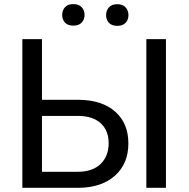

<svg xmlns="http://www.w3.org/2000/svg" viewBox="-20 -898 905 918"><path d="M180.7 -420.9V-710.9H86.9V0H358.9C431.5 -1.3 488.8 -21 530.8 -59.1C572.8 -97.2 593.8 -148.3 593.8 -212.4C593.8 -276.2 572.9 -326.7 531.2 -363.8C489.6 -400.9 431.6 -419.9 357.4 -420.9ZM180.7 -343.8H356C401.9 -343.1 437.3 -331.2 462.2 -308.1C487.1 -285 499.5 -253.4 499.5 -213.4C499.5 -171.7 486.6 -138.5 460.7 -113.8C434.8 -89 398.6 -76.7 352.1 -76.7H180.7ZM773.4 0V-710.9H679.7V0ZM277.3 -826.7C277.3 -812 281.8 -799.8 290.8 -790C299.7 -780.3 313 -775.4 330.6 -775.4C348.1 -775.4 361.5 -780.3 370.6 -790C379.7 -799.8 384.3 -812 384.3 -826.7C384.3 -841.3 379.7 -853.6 370.6 -863.5C361.5 -873.5 348.1 -878.4 330.6 -878.4C313 -878.4 299.7 -873.5 290.8 -863.5C281.8 -853.6 277.3 -841.3 277.3 -826.7ZM487.3 -825.7C487.3 -811 491.8 -798.8 500.7 -789.1C509.7 -779.3 522.9 -774.4 540.5 -774.4C558.1 -774.4 571.5 -779.3 580.6 -789.1C589.7 -798.8 594.2 -811 594.2 -825.7C594.2 -840.3 589.7 -852.7 580.6 -862.8C571.5 -872.9 558.1 -877.9 540.5 -877.9C522.9 -877.9 509.7 -872.9 500.7 -862.8C491.8 -852.7 487.3 -840.3 487.3 -825.7Z"/></svg>

Font: Roboto1
Style: rg
Weight: 400
Designer: Google
Version: Version 2.137; 2017